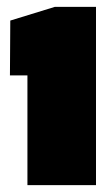

<svg xmlns="http://www.w3.org/2000/svg" viewBox="-20 -540 320 560"><path d="M260 -520H140L10 -480L9 -320H60V0H260Z"/></svg>

Font: MikodacsPCS
Style: Regular
Weight: 900
Designer: gluk (gluksza@wp.pl)
Foundry: gluk (gluksza@wp.pl)
Version: Version 0.27